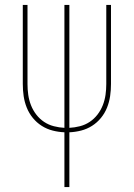

<svg xmlns="http://www.w3.org/2000/svg" viewBox="-20 -755 540 775"><path d="M240 0V-221Q216 -222 192.5 -228Q169 -234 148.5 -247Q128 -260 112.5 -279Q97 -298 88 -320.5Q79 -343 75.5 -367Q72 -391 72 -416V-735H91V-416Q91 -394 94 -372.5Q97 -351 105 -330.5Q113 -310 126.5 -292.5Q140 -275 158 -263Q176 -251 197.5 -245.5Q219 -240 240 -239V-735H260V-239Q281 -240 302.5 -245.5Q324 -251 342 -263Q360 -275 373.5 -292.5Q387 -310 395 -330.5Q403 -351 406 -372.5Q409 -394 409 -416V-735H428V-416Q428 -391 424.5 -367Q421 -343 412 -320.5Q403 -298 387.5 -279Q372 -260 351.5 -247Q331 -234 307.5 -228Q284 -222 260 -221V0Z"/></svg>

Font: Iosevka SS18 Thin
Style: Regular
Weight: 100
Monospace: yes
Designer: Belleve Invis
Foundry: Belleve Invis
Version: Version 25.1.1; ttfautohint (v1.8.4)